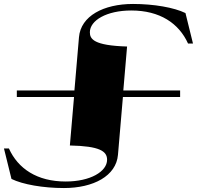

<svg xmlns="http://www.w3.org/2000/svg" viewBox="-30 -735 995 970"><path d="M369 -547 346 -278H55V-245H344L323 0C474 3 511 29 511 72C511 132 426 182 302 182C157 182 61 117 15 15H-10L28 169C85 197 188 215 293 215C442 215 557 154 566 47L591 -245H880V-278H593L612 -500C443 -505 424 -538 424 -572C424 -632 509 -682 633 -682C778 -682 874 -617 920 -515H945L907 -669C850 -697 747 -715 642 -715C493 -715 378 -654 369 -547Z"/></svg>

Font: Sprat Extended
Style: Bold
Weight: 700
Width: 9
Designer: Ethan Nakache
Foundry: Collletttivo
Version: Version 2.000;Glyphs 3.2 (3217)